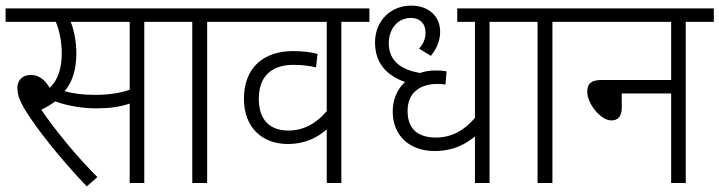

<svg xmlns="http://www.w3.org/2000/svg" viewBox="-20 -652 2563 684"><path d="M494 -574H594V-622H0V-574H179C191 -546 200 -503 200 -463C200 -410 187 -367 157 -339C139 -369 118 -385 90 -385C59 -385 42 -365 42 -340C42 -318 48 -295 71 -258C110 -195 189 -93 289 12L327 -21C253 -95 180 -184 127 -261C146 -270 162 -280 177 -291C218 -275 275 -266 322 -266C371 -266 406 -271 442 -283V0H494ZM316 -314C276 -314 240 -319 210 -327C237 -359 252 -402 252 -462C252 -505 243 -547 232 -574H442V-332C402 -319 364 -314 316 -314Z M718 -574H817V-622H580V-574H665V0H718Z M1296 -574V-622H803V-574H1144V-256C1109 -215 1065 -187 1007 -187C947 -187 902 -219 902 -300C902 -381 948 -421 1026 -421C1059 -421 1084 -417 1106 -412L1111 -460C1091 -466 1056 -470 1024 -470C918 -470 849 -410 849 -300C849 -197 915 -139 1005 -139C1070 -139 1113 -164 1144 -191V0H1196V-574Z M1824 -574V-622H1609V-574H1672V-232C1637 -191 1593 -162 1533 -162C1474 -162 1432 -188 1432 -257C1432 -323 1478 -353 1538 -353C1546 -353 1558 -352 1567 -351L1571 -398C1561 -400 1547 -401 1533 -401C1512 -401 1493 -398 1476 -392C1413 -403 1365 -432 1365 -498C1365 -549 1397 -588 1443 -588C1481 -588 1496 -563 1496 -536C1496 -513 1487 -494 1473 -479L1515 -453C1535 -478 1548 -506 1548 -539C1548 -596 1505 -632 1445 -632C1369 -632 1316 -575 1316 -501C1316 -425 1360 -382 1423 -360C1393 -333 1379 -294 1379 -255C1379 -166 1442 -114 1528 -114C1596 -114 1639 -139 1672 -166V0H1724V-574Z M1948 -574H2047V-622H1810V-574H1895V0H1948Z M2033 -622V-574H2371V-367H2121C2084 -367 2072 -351 2072 -326C2072 -282 2120 -223 2158 -223C2181 -223 2195 -237 2195 -268V-319H2371V0H2423V-574H2523V-622Z"/></svg>

Font: Noto Sans SemiCondensed Light
Style: Regular
Weight: 300
Width: 4
Designer: Monotype Design Team
Foundry: Monotype Imaging Inc.
Version: Version 2.013